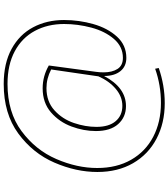

<svg xmlns="http://www.w3.org/2000/svg" viewBox="45 -778 929 1060"><g transform="rotate(-90 510.0 -247.5)"><path d="M930 -359Q930 -276 907.5 -197Q885 -118 838 -66.5Q791 -15 721 -15Q674 -15 647.5 -48Q621 -81 621 -138Q557 -17 455 -17Q394 -17 355.5 -60Q317 -103 317 -183Q317 -250 342 -317.5Q367 -385 420 -431Q473 -477 553 -477Q620 -477 679 -443L644 -183Q641 -162 641 -141Q641 -93 660 -63.5Q679 -34 721 -34Q783 -34 825.5 -83.5Q868 -133 888 -208Q908 -283 908 -359Q908 -449 870 -520Q832 -591 757.5 -631Q683 -671 577 -671Q421 -671 316.5 -593.5Q212 -516 162.5 -401.5Q113 -287 113 -176Q113 -68 158.5 11.5Q204 91 285.5 133.5Q367 176 472 176Q571 176 661 144L665 164Q569 197 471 197Q361 197 274.5 151.5Q188 106 139.5 22Q91 -62 91 -175Q91 -292 142.5 -411.5Q194 -531 303.5 -611.5Q413 -692 577 -692Q691 -692 770.5 -648.5Q850 -605 890 -529.5Q930 -454 930 -359ZM619 -169 657 -430Q607 -456 554 -456Q480 -456 431.5 -412Q383 -368 361.5 -304.5Q340 -241 340 -180Q340 -111 371.5 -74Q403 -37 456 -37Q507 -37 550 -73.5Q593 -110 619 -169Z"/></g></svg>

Font: Fira Sans Thin
Style: Italic
Weight: 250
Italic angle: -8°
Designer: Carrois Corporate & Edenspiekermann AG
Foundry: Carrois Corporate GbR & Edenspiekermann AG
Version: Version 4.203